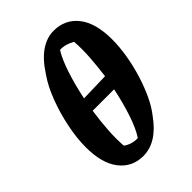

<svg xmlns="http://www.w3.org/2000/svg" viewBox="-218 -834 944 944"><g transform="rotate(-45 253.5 -362.0)"><path d="M210 12Q133 12 86.5 -47.5Q40 -107 40 -219Q40 -282 55 -355Q70 -428 95.5 -495Q121 -562 153 -608Q195 -674 240 -705Q285 -736 333 -736Q413 -736 460 -676Q507 -616 507 -503Q507 -451 497.5 -394Q488 -337 471 -281.5Q454 -226 431.5 -178Q409 -130 382 -96Q305 12 210 12ZM289 -647Q264 -607 242 -540Q220 -473 204 -395L354 -399Q362 -459 366 -517.5Q370 -576 366 -626Q348 -637 328.5 -642.5Q309 -648 289 -647ZM253 -70Q279 -109 301.5 -176.5Q324 -244 340 -322H191Q182 -261 178 -201.5Q174 -142 178 -92Q195 -80 214 -74.5Q233 -69 253 -70Z"/></g></svg>

Font: Piazzolla
Style: Bold Italic
Weight: 700
Italic angle: -11.3°
Designer: Juan Pablo del Peral
Foundry: Huerta Tipografica
Version: Version 1.330